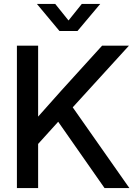

<svg xmlns="http://www.w3.org/2000/svg" viewBox="-20 -961 691 981"><path d="M66.4 0V-727.5H174.8V-365.2Q204.6 -398.9 234.4 -432.1Q264.2 -465.3 294.4 -499.5L501.5 -727.5H638.7L351.6 -412.6L641.1 0H514.2L277.3 -338.9L174.8 -225.6V0ZM262.2 -940.9 330.1 -856.4 397.9 -940.9H491.7V-940.4L376 -802.7H283.7L168.9 -940.4V-940.9Z"/></svg>

Font: Inter Display Medium
Style: Regular
Weight: 500
Designer: Rasmus Andersson
Foundry: rsms
Version: Version 4.001;git-9221beed3